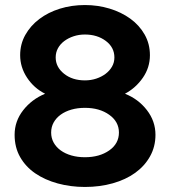

<svg xmlns="http://www.w3.org/2000/svg" viewBox="-20 -731 675 762"><path d="M317 11Q260 11 209 -3Q158 -17 120 -43Q82 -69 60 -107.5Q38 -146 38 -196Q38 -250 72 -293.5Q106 -337 159 -359Q115 -381 87.5 -422.5Q60 -464 60 -512Q60 -556 80.5 -592.5Q101 -629 136 -655.5Q171 -682 217.5 -696.5Q264 -711 317 -711Q368 -711 414.5 -697Q461 -683 497 -657Q533 -631 554 -594Q575 -557 575 -512Q575 -463 547 -422.5Q519 -382 476 -359Q529 -338 563 -294Q597 -250 597 -196Q597 -149 575.5 -110.5Q554 -72 516.5 -45Q479 -18 427.5 -3.5Q376 11 317 11ZM317 -412Q341 -412 362 -419Q383 -426 399 -438Q415 -450 424.5 -466.5Q434 -483 434 -503Q434 -543 400 -568.5Q366 -594 317 -594Q293 -594 272 -587Q251 -580 235 -568Q219 -556 210 -539.5Q201 -523 201 -503Q201 -465 234 -438.5Q267 -412 317 -412ZM317 -107Q375 -107 413.5 -134Q452 -161 452 -205Q452 -248 413.5 -275.5Q375 -303 317 -303Q288 -303 263.5 -296Q239 -289 221 -276Q203 -263 193 -245Q183 -227 183 -205Q183 -183 193 -165Q203 -147 221 -134Q239 -121 263.5 -114Q288 -107 317 -107Z"/></svg>

Font: Rosa Sans
Style: Bold
Weight: 700
Designer: Pentagram / MCKL
Foundry: Pentagram / MCKL
Version: Version 1.005;September 16, 2019;FontCreator 11.5.0.2425 64-